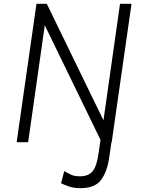

<svg xmlns="http://www.w3.org/2000/svg" viewBox="-20 -743 745 1003"><path d="M67 0 170.5 -723H224.5L520.5 -114.5L607 -723H667L563.5 0H511L214 -611L127 0ZM400.5 240Q363 240 334.5 229.2Q306 218.5 299 214L315.5 151Q329.5 157.5 347.5 167.8Q365.5 178 398 178Q443 178 464.5 150.8Q486 123.5 495 57L506 -19H565L551 76.5Q540.5 153.5 508 196.8Q475.5 240 400.5 240Z"/></svg>

Font: Public Sans ExtraLight
Style: Italic
Weight: 200
Italic angle: -8°
Designer: The Public Sans project authors (U.S. Web Design System). Libre Franklin designed by Pablo Impallari and Rodrigo Fuenzal
Version: Version 1.007; ttfautohint (v1.8.1) -l 8 -r 50 -G 200 -x 14 